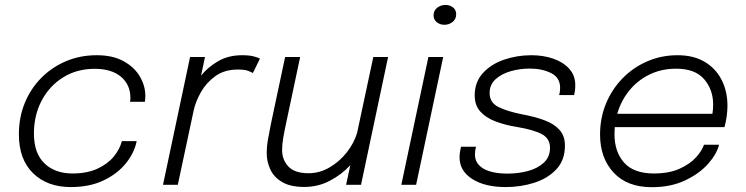

<svg xmlns="http://www.w3.org/2000/svg" viewBox="-20 -768 3100 798"><path d="M274 9.5Q176.5 9.5 117.5 -48Q58.5 -105.5 58.5 -210Q58.5 -280 83 -340Q107.5 -400 151.8 -444.5Q196 -489 254.8 -513.8Q313.5 -538.5 382 -538.5Q449.5 -538.5 494.5 -513.2Q539.5 -488 561.8 -449.2Q584 -410.5 584 -370.5Q584 -354.5 582 -345H520.5Q522 -352 522 -361Q522 -416 482.8 -449Q443.5 -482 374 -482Q299.5 -482 242.5 -446.5Q185.5 -411 153.2 -350Q121 -289 121 -213Q121 -131 164.8 -89Q208.5 -47 281.5 -47Q342 -47 384.8 -66.8Q427.5 -86.5 452.8 -117.2Q478 -148 486.5 -181.5H548Q539 -134.5 504.5 -90.8Q470 -47 411.8 -18.8Q353.5 9.5 274 9.5Z M657.5 0 770 -531H832L815.5 -453.5Q843 -488 885.8 -513.2Q928.5 -538.5 986.5 -538.5Q1018 -538.5 1037 -533Q1056 -527.5 1060.5 -524.5L1031 -464.5Q1026.5 -467.5 1012.2 -473.2Q998 -479 969 -479Q912.5 -479 874.5 -451.2Q836.5 -423.5 814.5 -384Q792.5 -344.5 785 -309L719 0Z M1244.5 9Q1187.5 9 1153.2 -11Q1119 -31 1103.8 -63.2Q1088.5 -95.5 1088.5 -132Q1088.5 -157.5 1093 -184.5Q1097.5 -211.5 1106 -253L1165 -531H1227.5L1170 -260Q1161.5 -221 1157 -194Q1152.5 -167 1152.5 -145Q1152.5 -103.5 1178.8 -75.8Q1205 -48 1262.5 -48Q1309 -48 1350.8 -72.8Q1392.5 -97.5 1422.5 -136.2Q1452.5 -175 1464.5 -217L1531.5 -531H1593L1480.5 0H1418.5L1436 -81.5Q1400 -42.5 1351 -16.8Q1302 9 1244.5 9Z M1827 -665Q1808.5 -665 1795.2 -675.8Q1782 -686.5 1782 -704Q1782 -724 1797 -735.8Q1812 -747.5 1831.5 -747.5Q1850 -747.5 1863 -737Q1876 -726.5 1876 -709Q1876 -688.5 1861.2 -676.8Q1846.5 -665 1827 -665ZM1648 0 1760.5 -531H1822L1709.5 0Z M2082 9.5Q1995.5 9.5 1942.8 -24Q1890 -57.5 1890 -114.5Q1890 -125.5 1892 -138Q1894 -150.5 1896 -158H1958.5Q1954 -143 1954 -126Q1954 -88 1989.2 -67.2Q2024.5 -46.5 2090 -46.5Q2134 -46.5 2174.2 -57.2Q2214.5 -68 2240.2 -91.8Q2266 -115.5 2266 -153.5Q2266 -192 2232.5 -210.2Q2199 -228.5 2127.5 -240.5Q2078 -248.5 2038.5 -263.8Q1999 -279 1976 -304.8Q1953 -330.5 1953 -371.5Q1953 -427 1987 -464.2Q2021 -501.5 2075 -520Q2129 -538.5 2188.5 -538.5Q2238.5 -538.5 2280 -524Q2321.5 -509.5 2346.2 -481.8Q2371 -454 2371 -414.5Q2371 -391 2366 -373H2304Q2306 -380 2307 -386.8Q2308 -393.5 2308 -403Q2308 -445.5 2270.5 -464.2Q2233 -483 2182.5 -483Q2140.5 -483 2102.2 -472Q2064 -461 2039.5 -438.5Q2015 -416 2015 -381.5Q2015 -341.5 2051.8 -323.2Q2088.5 -305 2151.5 -292.5Q2203 -283 2242.8 -268.2Q2282.5 -253.5 2305.2 -228.5Q2328 -203.5 2328 -163Q2328 -102.5 2292.5 -64.5Q2257 -26.5 2200.8 -8.5Q2144.5 9.5 2082 9.5Z M2968.5 -166.5Q2959 -127.5 2922.8 -86.8Q2886.5 -46 2827.2 -18Q2768 10 2689 10Q2586.5 10 2530.2 -50.8Q2474 -111.5 2474 -208.5Q2474 -278 2498.8 -337.8Q2523.5 -397.5 2567.8 -442.8Q2612 -488 2670.5 -513.2Q2729 -538.5 2796 -538.5Q2863 -538.5 2909.2 -510.8Q2955.5 -483 2979.5 -435.5Q3003.5 -388 3003.5 -328.5Q3003.5 -307.5 3000 -282.5Q2996.5 -257.5 2991 -239.5H2535Q2534 -225.5 2534 -210.5Q2534 -137 2574 -92Q2614 -47 2698 -47Q2760.5 -47 2804 -66.5Q2847.5 -86 2872.8 -114Q2898 -142 2906 -166.5ZM2790 -482.5Q2729.5 -482.5 2680 -458.5Q2630.5 -434.5 2595.8 -392Q2561 -349.5 2545.5 -295H2941Q2944 -313 2944 -333.5Q2944 -395.5 2906.5 -439Q2869 -482.5 2790 -482.5Z"/></svg>

Font: Epilogue Light
Style: Italic
Weight: 300
Italic angle: -12°
Designer: Tyler Finck
Foundry: Etcetera Type Co
Version: Version 2.111; ttfautohint (v1.8.3)